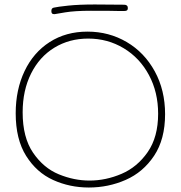

<svg xmlns="http://www.w3.org/2000/svg" viewBox="-20 -846 806 856"><path d="M50 -341Q50 -446 89.5 -529Q129 -612 201.5 -658.5Q274 -705 370 -705Q466 -705 545 -658.5Q624 -612 670 -528Q716 -444 716 -337Q716 -225 667 -151.5Q618 -78 540.5 -44Q463 -10 376 -10Q291 -10 217 -43.5Q143 -77 96.5 -151Q50 -225 50 -341ZM685 -339Q685 -435 644 -511.5Q603 -588 531.5 -631Q460 -674 373 -674Q289 -674 222.5 -633.5Q156 -593 118.5 -518Q81 -443 81 -345Q81 -233 127.5 -165Q174 -97 242 -69Q310 -41 379 -41Q452 -41 522 -71Q592 -101 638.5 -168Q685 -235 685 -339ZM221 -783Q215 -783 212 -786Q209 -789 209 -797Q209 -810 220 -812Q237 -816 284.5 -821Q332 -826 402 -826L533 -825Q550 -825 550 -810Q550 -803 546.5 -800Q543 -797 534 -797H508Q484 -798 385 -798Q314 -798 271.5 -791Q229 -784 224 -783Z"/></svg>

Font: Mali ExtraLight
Style: Regular
Weight: 275
Version: Version 1.000; ttfautohint (v1.6)